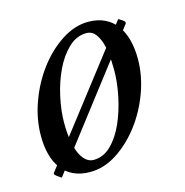

<svg xmlns="http://www.w3.org/2000/svg" viewBox="-75 -511 567 588"><g transform="rotate(-15 208.5 -217.0)"><path d="M345 -424 33 -20Q30 -16 39.5 -9Q49 -2 53 0L364 -405Q367 -410 358.5 -416Q350 -422 345 -424ZM240 -408Q254 -408 263.5 -399Q273 -390 280 -372.5Q287 -355 290 -330.5Q293 -306 293 -276Q293 -238 284 -194.5Q275 -151 258.5 -113.5Q242 -76 217.5 -51.5Q193 -27 161 -27Q148 -27 137 -36.5Q126 -46 118.5 -63Q111 -80 107 -105Q103 -130 103 -160Q103 -198 112.5 -241.5Q122 -285 139.5 -322Q157 -359 182.5 -383.5Q208 -408 240 -408ZM254 -440Q211 -440 169.5 -413Q128 -386 95.5 -343Q63 -300 43.5 -246.5Q24 -193 24 -140Q24 -107 31 -80.5Q38 -54 52.5 -34.5Q67 -15 89.5 -4.5Q112 6 142 6Q186 6 227 -20.5Q268 -47 300.5 -89.5Q333 -132 352.5 -185Q372 -238 372 -291Q372 -324 365 -351Q358 -378 343.5 -398Q329 -418 306.5 -429Q284 -440 254 -440Z"/></g></svg>

Font: Vermiglione
Style: Italic
Weight: 400
Italic angle: -11°
Version: Version 1.105